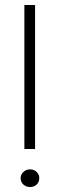

<svg xmlns="http://www.w3.org/2000/svg" viewBox="-20 -774 241 772"><path d="M78 -754H121V-175H78ZM101 -22Q85 -22 74 -32Q63 -42 63 -58Q63 -72 74 -82.5Q85 -93 101 -93Q117 -93 127.5 -82.5Q138 -72 138 -58Q138 -42 127.5 -32Q117 -22 101 -22Z"/></svg>

Font: Josefin Sans Thin Light
Style: Regular
Weight: 300
Version: Version 2.000